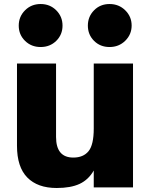

<svg xmlns="http://www.w3.org/2000/svg" viewBox="-20 -897 749 955"><path d="M64.5 -171.9V-581.1H258.8V-215.8Q258.8 -113.3 344.7 -113.3Q394.5 -113.3 420.4 -145Q446.3 -176.8 446.3 -257.8V-581.1H641.6V35.2H446.3V-48.8Q419.9 -2.9 376 17.6Q332 38.1 261.7 38.1Q167 38.1 115.7 -14.2Q64.5 -66.4 64.5 -171.9ZM104.5 -693.8Q73.2 -724.6 73.2 -769.5Q73.2 -814.5 104.5 -845.7Q135.7 -877 182.1 -877Q228.5 -877 259.8 -845.7Q291 -814.5 291 -769.5Q291 -724.6 259.8 -693.8Q228.5 -663.1 182.1 -663.1Q135.7 -663.1 104.5 -693.8ZM447.8 -693.8Q417 -724.6 417 -769.5Q417 -814.5 447.8 -845.7Q478.5 -877 524.9 -877Q571.3 -877 603 -845.7Q634.8 -814.5 634.8 -770Q634.8 -725.6 603 -694.3Q571.3 -663.1 524.9 -663.1Q478.5 -663.1 447.8 -693.8Z"/></svg>

Font: GenEi M Gothic v2 Black
Style: Regular
Weight: 900
Version: Version 2.0